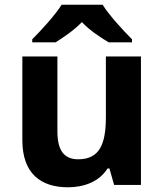

<svg xmlns="http://www.w3.org/2000/svg" viewBox="-20 -837 697 816"><path d="M416 -817H242C214 -772 154 -707 117 -670V-657H216C251 -679 293 -707 328 -743C362 -707 407 -678 442 -657H541V-670C505 -706 444 -772 416 -817ZM579 -597H430V-340C430 -224 403 -160 312 -160C251 -160 224 -200 224 -278V-597H75V-241C75 -101 152 -41 269 -41C337 -41 402 -65 437 -121H445L465 -51H579Z"/></svg>

Font: Noto Sans Tamil UI
Style: Bold
Weight: 700
Designer: Jelle Bosma - Monotype Design Team
Foundry: Monotype Imaging Inc.
Version: Version 2.004